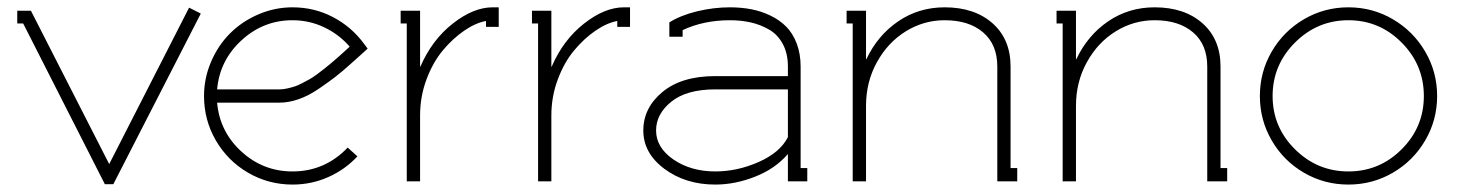

<svg xmlns="http://www.w3.org/2000/svg" viewBox="-20 -493 3962 522"><path d="M525.9 -456.1 288.1 7.8H265.1L43 -429.2H26.9V-463.9H64L276.9 -46.9L494.1 -472.2Z M739.7 -250Q749.5 -250 760.5 -252.4Q771.5 -254.9 780.8 -257.8Q790 -260.7 802 -267.1Q814 -273.4 822 -277.8Q830.1 -282.2 842.8 -291.7Q855.5 -301.3 861.8 -306.2Q868.2 -311 881.1 -322Q894 -333 898.4 -336.9Q902.8 -340.8 915.8 -352.5Q928.7 -364.3 930.7 -366.2Q901.4 -399.9 861.1 -418.9Q820.8 -438 775.4 -438Q695.8 -438 636.5 -383.3Q577.1 -328.6 570.3 -250ZM570.3 -213.9Q577.1 -135.3 636.2 -81.1Q695.3 -26.9 775.4 -26.9Q863.3 -26.9 925.3 -91.8L951.7 -67.9Q918 -31.7 872.3 -11.5Q826.7 8.8 775.4 8.8Q710 8.8 654.5 -23.4Q599.1 -55.7 566.9 -111.1Q534.7 -166.5 534.7 -231.9Q534.7 -280.8 554 -325.4Q573.2 -370.1 605.5 -402.3Q637.7 -434.6 682.4 -453.9Q727.1 -473.1 775.4 -473.1Q834.5 -473.1 885.3 -446.5Q936 -419.9 969.7 -374L979.5 -360.8L967.8 -350.1Q963.4 -346.2 936.8 -322.3Q910.2 -298.3 892.6 -284.7Q875 -271 847.2 -252Q819.3 -232.9 792.2 -223.4Q765.1 -213.9 739.7 -213.9Z M1123 -312Q1154.3 -384.3 1210.7 -428.7Q1267.1 -473.1 1319.3 -473.1H1335.9V-419.9H1301.3V-436Q1272.9 -430.7 1242.2 -409.7Q1211.4 -388.7 1184.3 -356.4Q1157.2 -324.2 1139.6 -277.3Q1122.1 -230.5 1122.1 -179.2V0H1085.9V-429.2H1069.3V-463.9H1122.1V-312Z M1480 -312Q1511.2 -384.3 1567.6 -428.7Q1624 -473.1 1676.3 -473.1H1692.9V-419.9H1658.2V-436Q1629.9 -430.7 1599.1 -409.7Q1568.4 -388.7 1541.3 -356.4Q1514.2 -324.2 1496.6 -277.3Q1479 -230.5 1479 -179.2V0H1442.9V-429.2H1426.3V-463.9H1479V-312Z M2122.1 -120.1V-250H1924.8Q1846.7 -250 1805.2 -216.6Q1763.7 -183.1 1763.7 -138.2Q1763.7 -91.8 1811 -59.3Q1858.4 -26.9 1924.8 -26.9Q1984.4 -26.9 2042.5 -52.5Q2100.6 -78.1 2122.1 -120.1ZM2121.1 -73.2Q2087.4 -34.2 2033 -12.7Q1978.5 8.8 1924.8 8.8Q1843.8 8.8 1786.4 -33.9Q1729 -76.7 1729 -138.2Q1729 -199.7 1781 -242.9Q1833 -286.1 1924.8 -286.1H2122.1V-312Q2122.1 -347.7 2108.2 -373.5Q2094.2 -399.4 2070.6 -412.8Q2046.9 -426.3 2020.8 -432.1Q1994.6 -438 1964.8 -438Q1893.1 -438 1835.9 -411.1V-393.1H1799.8V-432.1Q1830.1 -451.2 1875 -462.2Q1919.9 -473.1 1964.8 -473.1Q1994.6 -473.1 2021.7 -468Q2048.8 -462.9 2074 -450.9Q2099.1 -439 2117.2 -420.9Q2135.3 -402.8 2146 -374.8Q2156.7 -346.7 2156.7 -312V-36.1H2174.8V0H2122.1V-73.2Z M2335.4 -332Q2366.2 -397 2422.1 -435.1Q2478 -473.1 2548.3 -473.1Q2629.4 -473.1 2678.5 -429.7Q2727.5 -386.2 2727.5 -312V-36.1H2745.6V0H2691.4V-36.1V-312Q2691.4 -372.1 2652.8 -405Q2614.3 -438 2548.3 -438Q2491.7 -438 2442.9 -408Q2394 -377.9 2364.3 -324.2Q2334.5 -270.5 2334.5 -205.1V0H2298.3V-429.2H2281.7V-463.9H2334.5V-332Z M2906.2 -332Q2937 -397 2992.9 -435.1Q3048.8 -473.1 3119.1 -473.1Q3200.2 -473.1 3249.3 -429.7Q3298.3 -386.2 3298.3 -312V-36.1H3316.4V0H3262.2V-36.1V-312Q3262.2 -372.1 3223.6 -405Q3185.1 -438 3119.1 -438Q3062.5 -438 3013.7 -408Q2964.8 -377.9 2935.1 -324.2Q2905.3 -270.5 2905.3 -205.1V0H2869.1V-429.2H2852.5V-463.9H2905.3V-332Z M3500.7 -377.2Q3439.9 -316.4 3439.9 -231.9Q3439.9 -147.5 3500.7 -87.2Q3561.5 -26.9 3646 -26.9Q3730.5 -26.9 3790.8 -87.2Q3851.1 -147.5 3851.1 -231.9Q3851.1 -316.4 3790.8 -377.2Q3730.5 -438 3646 -438Q3561.5 -438 3500.7 -377.2ZM3525.1 -440.7Q3580.6 -473.1 3646 -473.1Q3711.4 -473.1 3766.8 -440.7Q3822.3 -408.2 3854.7 -352.8Q3887.2 -297.4 3887.2 -231.9Q3887.2 -166.5 3854.7 -111.1Q3822.3 -55.7 3766.8 -23.4Q3711.4 8.8 3646 8.8Q3580.6 8.8 3525.1 -23.4Q3469.7 -55.7 3437.5 -111.1Q3405.3 -166.5 3405.3 -231.9Q3405.3 -297.4 3437.5 -352.8Q3469.7 -408.2 3525.1 -440.7Z"/></svg>

Font: Rawengulk
Style: Regular
Weight: 400
Version: Version 0.92